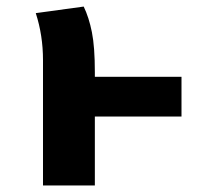

<svg xmlns="http://www.w3.org/2000/svg" viewBox="-20 -565 640 585"><path d="M533 -210H269V0H111V-382Q111 -457 89 -525L235 -545Q251 -512 260 -467Q269 -422 269 -345V-331H533Z"/></svg>

Font: Fira Mono
Style: Bold
Weight: 700
Monospace: yes
Designer: Carrois Corporate & Edenspiekermann AG
Foundry: Carrois Corporate GbR & Edenspiekermann AG
Version: Version 3.206